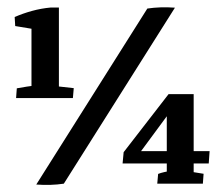

<svg xmlns="http://www.w3.org/2000/svg" viewBox="-20 -507 604 530"><path d="M66.9 -240.2V-460.4L142.6 -483.4V-240.2ZM75.2 -426.3 22 -435.1 20.5 -460Q42.5 -469.7 68.1 -476.8Q93.8 -483.9 120.6 -486.3H142.6V-451.7ZM24.4 -236.3 26.4 -263.2Q39.6 -265.6 53.5 -267.8Q67.4 -270 80.1 -271.5L66.9 -242.7V-285.6H142.6V-242.7L131.3 -269.5L183.6 -263.7L181.2 -236.3ZM80.1 2.4 386.7 -483.4Q422.4 -488.8 462.9 -485.8L156.2 0Q120.6 5.4 80.1 2.4ZM360.4 -77.6 321.3 -86.9 445.3 -247.1H485.4ZM318.4 -55.7 321.3 -86.9 356 -89.8H558.6L556.2 -55.7ZM440.4 0V-221.2L445.3 -247.1H514.6V0ZM414.1 0 416.5 -26.9Q423.8 -29.8 433.6 -32Q443.4 -34.2 453.6 -35.6L440.4 -6.3V-48.8H514.6V-6.3L502.4 -33.7L542 -27.3L540 0Z"/></svg>

Font: Markazi Text
Style: Regular
Weight: 400
Designer: Borna Izadpanah (Arabic designer), Fiona Ross (Arabic design director) and Florian Runge (Latin designer)
Foundry: Borna Izadpanah and Florian Runge
Version: Version 1.000